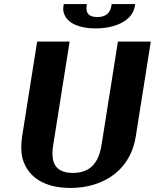

<svg xmlns="http://www.w3.org/2000/svg" viewBox="-20 -916 763 946"><path d="M89 -244C83 -203 83 -167 91 -135C117 -44 197 10 327 10C367 10 405 5 441 -6C546 -37 629 -116 649 -244L723 -711H561L480 -200C465 -108 420 -64 339 -64C259 -64 227 -108 242 -200L323 -711H163ZM293 -888C290 -872 291 -857 298 -843C316 -800 373 -776 451 -776C539 -776 632 -808 645 -888L646 -896H530L529 -888C523 -851 500 -832 460 -832C420 -832 401 -849 407 -888L408 -896H294Z"/></svg>

Font: Aerodynamic
Style: BdObl
Weight: 500
Designer: Google
Version: Version 2.000980; 2014